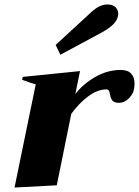

<svg xmlns="http://www.w3.org/2000/svg" viewBox="-20 -829 622 859"><path d="M250 -584 229 -628 380 -767Q422 -809 460 -809Q485 -809 497 -796.5Q509 -784 509 -767Q509 -761 508 -758Q504 -737 486 -719.5Q468 -702 436 -684ZM582 -455Q582 -443 579 -428Q575 -407 555.5 -388Q536 -369 513 -369Q491 -369 483 -379Q475 -389 472 -407Q470 -418 467 -423.5Q464 -429 456 -429Q417 -429 376 -399Q335 -369 299 -320L234 0L45 10L140 -452Q121 -456 79 -472L82 -485L338 -511L317 -408Q350 -452 405 -484Q460 -516 520 -516Q552 -516 567 -499.5Q582 -483 582 -455Z"/></svg>

Font: Trirong Black
Style: Italic
Weight: 900
Italic angle: -12°
Designer: Katatrad Team
Foundry: CadsonDemak
Version: Version 1.001